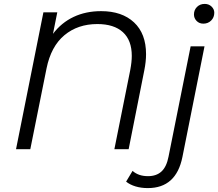

<svg xmlns="http://www.w3.org/2000/svg" viewBox="-20 -763 1116 982"><path d="M727 -486Q727 -448 718 -403L638 0H565L646 -404Q654 -446 654 -477Q654 -557 608.5 -598.5Q563 -640 478 -640Q378 -640 309.5 -583Q241 -526 218 -413L135 0H62L202 -700H273L251 -590Q294 -647 356.5 -676.5Q419 -706 497 -706Q604 -706 665.5 -648.5Q727 -591 727 -486ZM625 166 658 111Q688 138 737 138Q780 138 806 114Q832 90 842 38L955 -526H1026L913 40Q881 199 736 199Q702 199 673.5 190.5Q645 182 625 166ZM972 -689Q972 -712 987.5 -727.5Q1003 -743 1027 -743Q1048 -743 1062 -729.5Q1076 -716 1076 -698Q1076 -674 1060 -658Q1044 -642 1020 -642Q999 -642 985.5 -656Q972 -670 972 -689Z"/></svg>

Font: Montserrat Alternates
Style: Italic
Weight: 400
Italic angle: -11.3°
Designer: Julieta Ulanovsky
Foundry: Julieta Ulanovsky
Version: Version 7.200